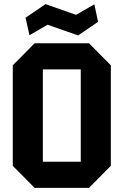

<svg xmlns="http://www.w3.org/2000/svg" viewBox="-20 -911 600 932"><path d="M42 -106V-594L148 -701H412L518 -594V-106L412 1H148ZM188 -574V-126H372V-574ZM123 -740 104 -825 201 -891 349 -839 438 -890 456 -805 359 -739 211 -791Z"/></svg>

Font: Tektur SemiCondensed SemiBold
Style: Regular
Weight: 600
Width: 4
Designer: Adam Jagosz
Foundry: Adam Jagosz
Version: Version 1.005;gftools[0.9.30]